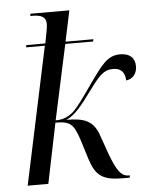

<svg xmlns="http://www.w3.org/2000/svg" viewBox="-54 -804 668 852"><g transform="rotate(-5 280.0 -377.5)"><path d="M458 4H489L491 -6H486C451 -6 432 -36 404 -111L373 -199C350 -261 310 -276 232 -276C273 -295 302 -333 349 -397C396 -461 416 -483 459 -483C496 -483 511 -458 511 -427C540 -430 560 -453 560 -486C560 -525 535 -545 494 -545C437 -545 410 -505 351 -422C311 -365 285 -327 260 -305C234 -284 211 -278 184 -278L256 -612H380L382 -622H258L287 -759H114L112 -749H122C157 -749 182 -741 182 -708C182 -696 179 -675 168 -622H83L82 -612H165L35 0H127L182 -268C252 -268 263 -250 286 -184L314 -94C338 -20 367 4 458 4Z"/></g></svg>

Font: Noto Serif Display SemiCondensed
Style: Italic
Weight: 400
Width: 4
Italic angle: -12°
Designer: Monotype Design Team
Foundry: Monotype Imaging Inc.
Version: Version 2.009